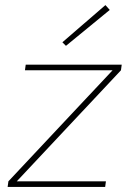

<svg xmlns="http://www.w3.org/2000/svg" viewBox="-20 -734 525 754"><path d="M423 -459 455 -458 45 -21 13 -22ZM396 -22 393 0H10L13 -22ZM458 -480 455 -458H78L81 -480ZM394 -714 411 -695 239 -554 225 -568Z"/></svg>

Font: Exo 2 Thin
Style: Italic
Weight: 250
Italic angle: -8°
Designer: Natanael Gama
Foundry: Natanael Gama
Version: Version 2.010